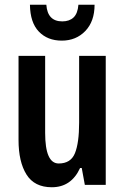

<svg xmlns="http://www.w3.org/2000/svg" viewBox="-20 -778 524 808"><path d="M425 -543V0H337L324 -71H317Q280 10 198 10Q125 10 91.5 -43.5Q58 -97 58 -189V-543H170V-219Q170 -90 227 -90Q278 -90 295.5 -133.5Q313 -177 313 -262V-543ZM378 -758Q378 -688 339 -647.5Q300 -607 240 -607Q180 -607 143.5 -645Q107 -683 106 -758H175Q180 -688 242 -688Q272 -688 289.5 -704.5Q307 -721 310 -758Z"/></svg>

Font: Noto Sans Thai ExtCond SemBd
Style: Regular
Weight: 600
Width: 2
Designer: Monotype Design Team
Foundry: Monotype Imaging Inc.
Version: Version 2.002; ttfautohint (v1.8.4.7-5d5b)